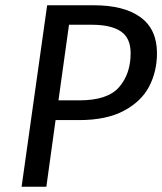

<svg xmlns="http://www.w3.org/2000/svg" viewBox="-20 -709 616 729"><path d="M576 -507Q576 -438 546.5 -381Q517 -324 450.5 -288.5Q384 -253 280 -253H191L156 0H62L159 -689H336Q451 -689 513.5 -643.5Q576 -598 576 -507ZM476 -507Q476 -565 438.5 -590Q401 -615 329 -615H242L202 -328H282Q389 -328 432.5 -378.5Q476 -429 476 -507Z"/></svg>

Font: FiraGO
Style: Italic
Weight: 400
Italic angle: -8°
Designer: bBox Type GmbH
Foundry: bBox Type GmbH
Version: Version 1.001